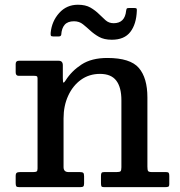

<svg xmlns="http://www.w3.org/2000/svg" viewBox="-20 -770 740 790"><path d="M121 -458H57Q44.5 -458 44.5 -472.5V-506.5Q44.5 -520 57.5 -520H221.5Q238.5 -520 238.5 -501.5V-448.5Q238.5 -429.5 241.5 -430Q244.5 -430.5 250 -439Q274.5 -478 315.8 -504.8Q357 -531.5 421.5 -531.5Q516 -531.5 551.2 -490.5Q586.5 -449.5 586.5 -369V-84.5Q586.5 -71 589.2 -66.5Q592 -62 605.5 -62H663Q671.5 -62 674 -58.8Q676.5 -55.5 676.5 -46.5V-13Q676.5 -3.5 672.5 -1.8Q668.5 0 659 0H407.5Q399 0 397.2 -3.8Q395.5 -7.5 395.5 -16.5V-46.5Q395.5 -55 397.8 -58.5Q400 -62 408.5 -62H459.5Q472 -62 475.8 -65.2Q479.5 -68.5 479.5 -81.5V-357.5Q479.5 -410.5 458.5 -438.2Q437.5 -466 391.5 -466Q347 -466 313.2 -441.8Q279.5 -417.5 260.5 -376Q241.5 -334.5 241.5 -283V-82.5Q241.5 -62 262 -62H308Q318.5 -62 322.2 -59Q326 -56 326 -45V-15.5Q326 -6 322.8 -3Q319.5 0 310.5 0H59Q49.5 0 47 -3.5Q44.5 -7 44.5 -16.5V-45.5Q44.5 -56 48.8 -59Q53 -62 63 -62H116.5Q127 -62 130.8 -64.5Q134.5 -67 134.5 -77V-447.5Q134.5 -454.5 131.5 -456.2Q128.5 -458 121 -458ZM440 -606.5Q408.5 -606.5 387.5 -618.2Q366.5 -630 350 -645.5Q337 -657.5 321.5 -670Q306 -682.5 284.5 -682.5Q258.5 -682.5 246 -668Q233.5 -653.5 232 -627Q230.5 -620 221.5 -620H199Q190.5 -620 189.2 -623.8Q188 -627.5 188.5 -635Q193 -682.5 223.5 -716.5Q254 -750.5 300.5 -750.5Q332 -750.5 352.2 -738.8Q372.5 -727 388 -711.5Q400 -699.5 414 -687Q428 -674.5 447.5 -674.5Q494 -674.5 499 -726Q500 -732 501.5 -734.5Q503 -737 510.5 -737H533.5Q540.5 -737 542 -734.5Q543.5 -732 543 -726Q541 -670.5 516.2 -638.5Q491.5 -606.5 440 -606.5Z"/></svg>

Font: Besley* Medium
Style: Regular
Weight: 500
Designer: Owen Earl
Foundry: indestructible type*
Version: Version 3.000; ttfautohint (v1.8.3)